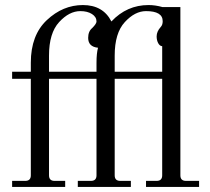

<svg xmlns="http://www.w3.org/2000/svg" viewBox="-20 -740 830 760"><path d="M28 0V-24H80Q102 -24 102 -46V-428H28V-456H102V-492Q102 -601 165.5 -660.5Q229 -720 308 -720Q388 -720 421 -655Q482 -720 568 -720Q595 -720 623 -712H694V-46Q694 -24 716 -24H768V0H558V-24H600Q622 -24 622 -46V-428H434V-46Q434 -24 456 -24H498V0H288V-24H340Q362 -24 362 -46V-428H174V-46Q174 -24 196 -24H238V0ZM174 -456H362V-492Q362 -529 368 -551Q329 -555 329 -590Q329 -616 345 -629Q362 -646 362 -655Q362 -673 344 -684.5Q326 -696 298 -696Q254 -696 214 -652.5Q174 -609 174 -520ZM434 -456H622V-557Q612 -558 606 -569.5Q600 -581 600 -596Q600 -615 616 -633Q624 -641 624 -656Q624 -696 558 -696Q514 -696 474 -652.5Q434 -609 434 -520Z"/></svg>

Font: Old Standard TT
Style: Regular
Weight: 400
Designer: Alexey Kryukov <alexios@thessalonica.org.ru>
Version: Version 1.0